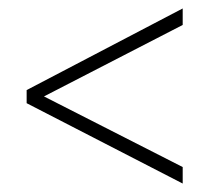

<svg xmlns="http://www.w3.org/2000/svg" viewBox="-20 -549 493 454"><path d="M43 -305 412 -115V-154L84 -321L412 -490V-529L43 -336Z"/></svg>

Font: Noto Sans Devanagari Condensed ExtraLight
Style: Regular
Weight: 200
Width: 3
Designer: Jelle Bosma - Monotype Design Team
Foundry: Monotype Imaging Inc.
Version: Version 2.004